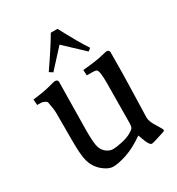

<svg xmlns="http://www.w3.org/2000/svg" viewBox="-180 -867 917 992"><g transform="rotate(-30 278.0 -371.5)"><path d="M161 -581Q234 -687 272 -752H312Q372 -638 409 -583L393 -570L280 -676L181 -568ZM391 -148 393 -385Q393 -457 380 -464Q373 -468 355 -468H323L321 -501Q399 -508 433.5 -516.5Q468 -525 471 -525Q489 -525 489 -510Q489 -384 485 -265Q481 -146 481 -124Q481 -102 503.5 -66.5Q526 -31 526 -25.5Q526 -20 517 -17Q447 6 438.5 6Q430 6 421.5 -8.5Q413 -23 406 -44Q399 -65 398 -66Q338 -24 288 -7.5Q238 9 207.5 9Q177 9 143.5 -20Q110 -49 99 -92Q89 -124 89 -216V-377Q89 -402 80 -446Q78 -453 67 -458Q56 -463 50 -463.5Q44 -464 24 -464L22 -498Q86 -505 123 -515Q160 -525 164 -525Q182 -525 182 -510L178 -218Q178 -144 186.5 -120Q195 -96 213.5 -83Q232 -70 250.5 -70Q269 -70 302.5 -77Q336 -84 357.5 -95.5Q379 -107 385 -115.5Q391 -124 391 -148Z"/></g></svg>

Font: Prociono
Style: Regular
Weight: 400
Designer: Barry Schwartz
Foundry: The Crud Factory
Version: Version 2.301